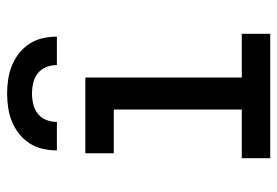

<svg xmlns="http://www.w3.org/2000/svg" viewBox="-140 -640 780 540"><g transform="rotate(-90 250.0 -370.0)"><path d="M75 0V-80H212V-440H89V-520H302V-80H425V0ZM97 -600Q97 -620 101.5 -640Q106 -660 117 -677Q128 -694 144 -706.5Q160 -719 178.5 -726.5Q197 -734 217 -737Q237 -740 257 -740Q277 -740 297 -737Q317 -734 335.5 -726.5Q354 -719 370 -706.5Q386 -694 397 -677Q408 -660 412.5 -640Q417 -620 417 -600H337Q337 -615 331.5 -629.5Q326 -644 314 -653.5Q302 -663 287 -666.5Q272 -670 257 -670Q242 -670 227 -666.5Q212 -663 200 -653.5Q188 -644 182.5 -629.5Q177 -615 177 -600Z"/></g></svg>

Font: Iosevka Term Medium
Style: Regular
Weight: 500
Monospace: yes
Designer: Belleve Invis
Foundry: Belleve Invis
Version: Version 26.3.1